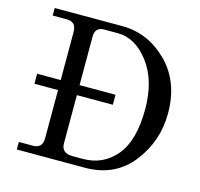

<svg xmlns="http://www.w3.org/2000/svg" viewBox="-106 -846 1000 960"><g transform="rotate(15 394.0 -366.0)"><path d="M414.1 0H61.5V-39.1H134.8Q183.6 -39.1 183.6 -90.8V-641.6Q183.6 -693.4 134.8 -693.4H61.5V-732.4H411.1Q543.9 -732.4 644.5 -633.3Q745.1 -534.2 745.1 -369.1Q745.1 -225.6 657 -112.8Q568.8 0 414.1 0ZM391.6 -40Q497.6 -40 563.5 -119.1Q629.4 -198.2 629.4 -360.4Q629.4 -508.8 559.8 -600.6Q490.2 -692.4 398.4 -692.4H327.1Q281.2 -692.4 281.2 -641.6V-90.8Q281.2 -40 338.9 -40ZM467.3 -340.3H61.5V-392.1H467.3Z"/></g></svg>

Font: Munson
Style: Regular
Weight: 400
Designer: Paul James MIller
Foundry: High-Logic / Made with FontCreator
Version: Version 2.10;May 5, 2019;FontCreator 11.5.0.2430 64-bit